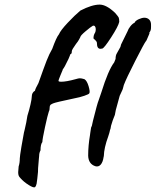

<svg xmlns="http://www.w3.org/2000/svg" viewBox="-20 -692 676 834"><path d="M69 82Q63 76 61 70.5Q59 65 59 56L61 31Q66 16 66 -4Q66 -12 73 -54.5Q80 -97 84 -116L87 -128Q95 -161 99 -189Q107 -214 112.5 -238.5Q118 -263 118 -272Q118 -290 132 -298Q133 -306 147 -331Q171 -399 182.5 -428.5Q194 -458 207 -480Q225 -530 236 -543Q243 -560 274 -593Q305 -626 329 -646Q379 -672 413 -672Q442 -672 480 -636Q493 -621 495.5 -616Q498 -611 498 -597Q494 -578 463 -530Q432 -482 424 -481Q421 -480 416 -480Q401 -480 401 -505Q401 -511 394.5 -517Q388 -523 386 -525Q386 -540 393 -550Q396 -556 396 -565Q396 -573 392.5 -577.5Q389 -582 383 -580Q374 -575 351.5 -556Q329 -537 329 -531Q328 -529 323.5 -520.5Q319 -512 310 -501Q292 -476 292 -470Q292 -457 286 -457Q285 -455 281.5 -445.5Q278 -436 272 -425Q268 -416 262 -405Q256 -394 252 -390H253Q250 -383 242 -363.5Q234 -344 234 -341Q234 -337 246 -337Q268 -337 308 -348Q321 -352 327 -352Q334 -352 347 -348Q358 -341 365 -317Q372 -293 368 -287Q367 -283 346.5 -276Q326 -269 304 -265L263 -256Q206 -244 206 -240Q202 -240 199 -236Q196 -232 196 -228Q196 -214 192 -207Q187 -193 175.5 -140Q164 -87 164 -75Q156 -65 156 -39Q150 -28 150 -14Q150 -8 149 -4Q149 1 147 20Q145 39 145 55L142 84Q141 96 139 106Q137 116 132 121Q126 125 104.5 111.5Q83 98 69 82ZM363 -16Q363 -59 371 -106L372 -114Q373 -120 375 -133.5Q377 -147 378 -141L384 -168Q403 -244 408 -255L420 -290Q450 -387 476 -421Q477 -425 479 -428.5Q481 -432 482 -436Q482 -452 488 -461Q497 -476 503 -488L506 -499L534 -556Q537 -566 546.5 -578Q556 -590 566 -594L565 -595Q570 -603 583.5 -609Q597 -615 607 -615Q620 -615 628 -607Q636 -599 636 -585V-575Q636 -566 634.5 -561Q633 -556 628 -549H629Q630 -548 627.5 -542.5Q625 -537 623 -532Q616 -514 613 -512Q606 -503 567.5 -427.5Q529 -352 518 -323L514 -308L512 -302Q501 -278 500 -276L483 -214L479 -193L470 -170L464 -151Q462 -146 461 -138Q460 -130 458 -128L457 -123Q456 -117 450 -99Q432 -50 431 -14L430 -10Q427 12 417.5 23Q408 34 394 30Q364 20 363 -16Z"/></svg>

Font: Caveat
Style: Bold
Weight: 700
Designer: Pablo Impallari
Foundry: Pablo Impallari
Version: Version 1.500; ttfautohint (v1.6)